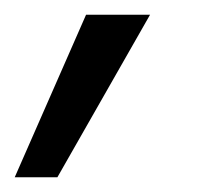

<svg xmlns="http://www.w3.org/2000/svg" viewBox="-82 -121 282 261"><path d="M-62 120 35 -101H122L-4 120Z"/></svg>

Font: DM Sans 18pt
Style: Italic
Weight: 400
Italic angle: -10°
Designer: Colophon Foundry, Jonny Pinhorn
Foundry: Colophon Foundry
Version: Version 4.004;gftools[0.9.30]